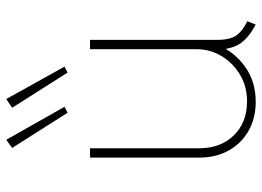

<svg xmlns="http://www.w3.org/2000/svg" viewBox="-130 -684 822 602"><g transform="rotate(-90 281.0 -383.0)"><path d="M262.7 7.8Q211.9 7.8 172.4 -14.4Q132.8 -36.6 110.4 -76.4Q87.9 -116.2 87.9 -168.9V-511.7H117.2V-168.9Q117.2 -103 156.7 -61.8Q196.3 -20.5 260.7 -19.5Q309.1 -18.6 346.7 -40.8Q384.3 -63 406 -99.1Q427.7 -135.3 427.7 -176.8V-511.7H457V-113.3Q457 -71.8 471.4 -52.2Q485.8 -32.7 515.6 -18.6L504.9 7.8Q466.8 -12.2 447.8 -37.8Q428.7 -63.5 427.7 -103.5L442.4 -84H418L438.5 -108.4Q420.4 -60.1 373.5 -26.1Q326.7 7.8 262.7 7.8ZM354.5 -582 244.1 -755.9 271.5 -774.4 373 -591.8ZM228.5 -582 118.2 -755.9 143.6 -774.4 247.1 -591.8Z"/></g></svg>

Font: Reddit Mono ExtraLight
Style: Regular
Weight: 250
Monospace: yes
Designer: Stephen Hutchings
Foundry: Reddit
Version: Version 1.014